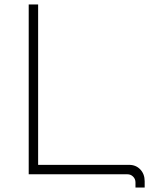

<svg xmlns="http://www.w3.org/2000/svg" viewBox="-20 -777 695 856"><path d="M625 31V59H584V36Q584 21 573.5 10.5Q563 0 548 0H108V-757H150V-42H556Q586 -42 605.5 -21.5Q625 -1 625 31Z"/></svg>

Font: Montserrat arm2 ExtraLight
Style: Regular
Weight: 275
Designer: Julieta Ulanovsky
Foundry: Julieta Ulanovsky
Version: Version 6.000